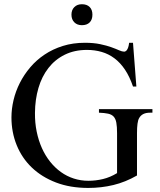

<svg xmlns="http://www.w3.org/2000/svg" viewBox="-20 -882 763 917"><path d="M696.8 -343.8Q676.8 -343.8 664.1 -337.2Q651.4 -330.6 644.5 -317.9Q639.2 -309.1 636.7 -291Q634.3 -272.9 634.3 -246.1V-43.9Q579.1 -12.2 521.5 1.7Q463.9 15.6 401.4 15.6Q314.9 15.6 247.1 -10.5Q179.2 -36.6 131.8 -82Q84.5 -127.4 59.6 -189Q34.7 -250.5 34.7 -321.3Q34.7 -361.8 44.7 -404.1Q54.7 -446.3 74.7 -485.8Q94.7 -525.4 124.3 -560.3Q153.8 -595.2 192.9 -621.3Q231.9 -647.5 280.3 -662.6Q328.6 -677.7 385.7 -677.7Q427.2 -677.7 458.3 -671.1Q489.3 -664.6 511.7 -656.5Q534.2 -648.4 548.8 -641.8Q563.5 -635.3 572.8 -635.3Q575.7 -635.3 579.3 -637Q583 -638.7 586.4 -643.6Q589.8 -648.4 592.5 -656.5Q595.2 -664.6 596.7 -677.7H615.2L631.3 -468.8H615.2Q599.1 -516.1 576.9 -549.3Q554.7 -582.5 526.6 -603.5Q498.5 -624.5 465.6 -634Q432.6 -643.6 395.5 -643.6Q335.4 -643.6 289.1 -620.6Q242.7 -597.7 211.2 -557.1Q179.7 -516.6 163.6 -461.7Q147.5 -406.7 147 -342.8Q146.5 -295.4 155.3 -252.9Q164.1 -210.4 180.2 -174.6Q196.3 -138.7 219.5 -109.6Q242.7 -80.6 271 -60.3Q299.3 -40 332.5 -29.3Q365.7 -18.6 402.3 -18.6Q437.5 -18.6 471.9 -26.9Q506.3 -35.2 539.1 -55.2V-246.1Q539.1 -277.3 535.6 -296.1Q532.2 -314.9 522.7 -325.2Q513.2 -335.4 496.3 -339.1Q479.5 -342.8 452.6 -343.8V-360.8H708V-343.8ZM421.4 -812Q421.4 -788.1 408.2 -774.9Q395 -761.7 371.1 -761.7Q348.6 -761.7 335 -775.4Q321.3 -789.1 321.3 -812Q321.3 -834.5 335 -848.1Q348.6 -861.8 371.1 -861.8Q395 -861.8 408.2 -848.6Q421.4 -835.4 421.4 -812Z"/></svg>

Font: Doulos SIL Am
Style: Regular
Weight: 400
Designer: Walt Agee, Victor Gaultney, Peter Martin, Debbi Hosken, Becca Hirsbrunner
Foundry: SIL International
Version: Version 5.000